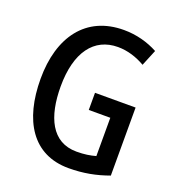

<svg xmlns="http://www.w3.org/2000/svg" viewBox="-133 -831 869 947"><g transform="rotate(20 301.5 -357.0)"><path d="M328 -384V-294H441V-93C412 -85 383 -80 341 -80C210 -80 158 -197 158 -356C158 -536 233 -635 358 -635C409 -635 458 -619 501 -594L536 -679C484 -707 423 -724 357 -724C158 -724 52 -577 52 -358C52 -139 143 10 332 10C409 10 475 -3 541 -27V-384Z"/></g></svg>

Font: Noto Sans Sinhala UI Condensed Medium
Style: Regular
Weight: 500
Width: 3
Designer: Jelle Bosma - Monotype Design Team
Foundry: Monotype Imaging Inc.
Version: Version 2.006